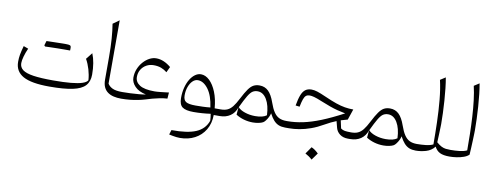

<svg xmlns="http://www.w3.org/2000/svg" viewBox="-76 -1147 4702 1828"><g transform="rotate(10 2275.0 -232.5)"><path d="M762.7 -118.7Q752 -98.6 712.2 -85.2Q672.4 -71.8 602.8 -65.2Q533.2 -58.6 432.6 -58.6Q312.5 -58.6 240.5 -69.3Q168.5 -80.1 136.5 -104.2Q104.5 -128.4 104.5 -168.5Q104.5 -194.3 115.5 -233.6Q126.5 -272.9 145.5 -314.9L99.6 -332Q84.5 -278.3 78.6 -245.1Q72.8 -211.9 72.8 -175.8Q72.8 -83 152.1 -38.8Q231.4 5.4 405.8 5.4Q547.4 5.4 631.1 -12.5Q714.8 -30.3 751.5 -70.3Q788.1 -110.4 788.1 -177.7Q788.1 -295.4 754.4 -378.4L704.6 -315.9Q728.5 -273.9 743.9 -221.7Q759.3 -169.4 762.7 -118.7ZM492.2 -367.2Q507.8 -367.2 517.6 -367.2Q527.3 -367.2 533 -367.2Q538.6 -367.2 541.5 -367.2Q542 -373.5 542 -381.3Q542 -389.2 542 -394Q542 -411.1 531.7 -416Q521.5 -420.9 486.8 -420.9Q454.1 -413.6 421.4 -405.5Q388.7 -397.5 356.2 -389.4Q323.7 -381.3 291.5 -373Q293.9 -370.6 296.1 -368.2Q298.3 -365.7 300.8 -363.3Q331.1 -364.3 363 -365.2Q395 -366.2 427.5 -366.7Q460 -367.2 492.2 -367.2ZM300.8 -363.3Q332 -372.6 363 -381.8Q394 -391.1 425 -401.1Q456.1 -411.1 486.8 -420.9Q478 -420.9 459 -420.7Q439.9 -420.4 414.6 -419.7Q389.2 -418.9 360.6 -418.5Q332 -418 304.7 -417Q301.3 -406.2 298.1 -395.5Q294.9 -384.8 291.5 -373Q293.9 -370.6 296.1 -368.2Q298.3 -365.7 300.8 -363.3Z M957 -732.4 895.5 -688.5Q906.2 -624.5 911.9 -545.7Q917.5 -466.8 917.5 -372.1V-151.9Q917.5 -108.9 930.9 -79.8Q944.3 -50.8 968.8 -33.2Q993.2 -15.6 1026.1 -7.8Q1059.1 0 1098.1 0H1098.6V-64H1098.1Q1035.2 -64 1003.4 -79.6Q971.7 -95.2 957 -120.6Z M1363.3 -436.5Q1331.1 -436.5 1298.8 -419.7Q1266.6 -402.8 1239.5 -372.6Q1212.4 -342.3 1196 -302.7Q1179.7 -263.2 1179.7 -217.8Q1179.7 -172.4 1217 -133.5Q1254.4 -94.7 1325.2 -80.1Q1298.8 -74.7 1258.8 -71.3Q1218.8 -67.9 1176 -65.9Q1133.3 -64 1098.6 -64Q1091.3 -64 1087.6 -56.4Q1084 -48.8 1084 -33.2V-30.8Q1084 -15.1 1087.6 -7.6Q1091.3 0 1098.6 0Q1142.1 0 1182.9 -4.2Q1223.6 -8.3 1261 -15.9Q1298.3 -23.4 1330.1 -33.2Q1358.9 -42.5 1391.6 -51.5Q1424.3 -60.5 1460 -67.6Q1495.6 -74.7 1533.7 -77.1L1538.1 -136.7Q1499.5 -131.8 1460.7 -127.7Q1421.9 -123.5 1399.4 -123.5Q1301.8 -123.5 1256.6 -152.3Q1211.4 -181.2 1211.4 -230.5Q1211.4 -270.5 1230.2 -301.5Q1249 -332.5 1280.5 -350.1Q1312 -367.7 1350.1 -367.7Q1392.1 -367.7 1423.1 -356Q1454.1 -344.2 1480.5 -322.8L1506.3 -377.4Q1471.7 -406.2 1436 -421.4Q1400.4 -436.5 1363.3 -436.5Z M1789.6 -300.3Q1844.7 -300.3 1890.4 -238.8Q1936 -177.2 1951.2 -64.9Q1916.5 -61 1878.4 -59.8Q1840.3 -58.6 1807.6 -58.6Q1740.7 -58.6 1715.1 -75.2Q1689.5 -91.8 1689.5 -136.7Q1689.5 -182.1 1703.1 -219.2Q1716.8 -256.3 1739.5 -278.3Q1762.2 -300.3 1789.6 -300.3ZM1809.1 -360.8Q1780.3 -360.8 1753.4 -341.8Q1726.6 -322.8 1705.6 -288.6Q1684.6 -254.4 1672.4 -207.8Q1660.2 -161.1 1660.2 -105.5Q1660.2 -41.5 1692.4 -18.1Q1724.6 5.4 1799.8 5.4Q1840.3 5.4 1882.6 2.4Q1924.8 -0.5 1964.4 -6.3Q1967.3 11.7 1969.2 26.6Q1971.2 41.5 1971.7 60.1Q1942.9 142.1 1859.9 177.5Q1776.9 212.9 1623.5 211.4L1609.4 256.3Q1625.5 259.8 1643.3 263.2Q1661.1 266.6 1679.7 268.8Q1698.2 271 1714.8 271Q1794.4 271 1857.4 238Q1920.4 205.1 1957.3 144Q1994.1 83 1995.1 0H2051.3V-64H1992.7Q1985.4 -152.8 1958.3 -219.7Q1931.2 -286.6 1892.1 -323.7Q1853 -360.8 1809.1 -360.8Z M2368.2 -294.9Q2421.9 -294.9 2456.3 -237.8Q2490.7 -180.7 2494.6 -85.4Q2476.6 -71.8 2448.7 -64.9Q2420.9 -58.1 2384.3 -58.1Q2331.1 -58.1 2284.4 -74Q2237.8 -89.8 2216.8 -114.7Q2252.9 -190.9 2276.1 -229.5Q2299.3 -268.1 2319.8 -281.5Q2340.3 -294.9 2368.2 -294.9ZM2377 -353Q2343.8 -353 2319.1 -340.1Q2294.4 -327.1 2270.3 -293.5Q2246.1 -259.8 2213.9 -196.8Q2187.5 -145 2164.6 -116.2Q2141.6 -87.4 2115 -75.7Q2088.4 -64 2051.3 -64Q2043.9 -64 2040.3 -56.4Q2036.6 -48.8 2036.6 -33.2V-30.8Q2036.6 -15.1 2040.3 -7.6Q2043.9 0 2051.3 0Q2111.8 0 2154.1 -28.8Q2196.3 -57.6 2214.4 -111.3L2208.5 -41Q2243.7 -18.6 2285.9 -6.6Q2328.1 5.4 2373 5.4Q2401.4 5.4 2428.2 0Q2455.1 -5.4 2470.7 -14.2Q2481.9 -20.5 2494.4 -36.9Q2506.8 -53.2 2516.8 -73.2Q2526.9 -93.3 2530.3 -110.8Q2551.3 -70.3 2573.2 -45.9Q2595.2 -21.5 2622.1 -10.7Q2648.9 0 2684.6 0H2685.1V-64H2684.6Q2643.6 -64 2614.5 -78.1Q2585.4 -92.3 2563.5 -125.2Q2541.5 -158.2 2522 -214.4Q2497.6 -285.2 2462.9 -319.1Q2428.2 -353 2377 -353Z M3224.6 -232.4Q3107.9 -170.4 3015.1 -133.3Q2922.4 -96.2 2845 -80.1Q2767.6 -64 2696.3 -64H2685.1Q2677.7 -64 2674.1 -56.4Q2670.4 -48.8 2670.4 -33.2V-30.8Q2670.4 -15.1 2674.1 -7.6Q2677.7 0 2685.1 0H2723.1Q2769.5 0 2821.8 -8.8Q2874 -17.6 2931.4 -38.1Q2988.8 -58.6 3050.3 -94.2Q3077.6 -109.9 3105.2 -123.3Q3132.8 -136.7 3156.7 -146L3173.3 -82Q3182.6 -46.9 3213.6 -23.4Q3244.6 0 3292 0H3313V-64H3309.6Q3273.4 -64 3251.2 -67.4Q3229 -70.8 3211.4 -84.5L3194.8 -160.2Q3227.1 -170.9 3259.3 -178.7L3294.4 -282.2Q3252.4 -282.2 3212.6 -288.8Q3172.9 -295.4 3125.7 -311.5Q3078.6 -327.6 3014.6 -356Q2957.5 -381.3 2926.8 -390.9Q2896 -400.4 2871.1 -400.4Q2835.4 -400.4 2812 -383.3Q2788.6 -366.2 2773.4 -327.9Q2758.3 -289.6 2747.1 -224.6L2786.1 -219.7Q2795.9 -268.6 2805.4 -294.9Q2814.9 -321.3 2828.6 -331.5Q2842.3 -341.8 2863.8 -341.8Q2879.4 -341.8 2906.2 -335Q2933.1 -328.1 2983.4 -307.1Q3034.7 -286.1 3073.2 -272.5Q3111.8 -258.8 3147.5 -249.5Q3183.1 -240.2 3224.6 -232.4ZM2965.8 140.6Q2953.6 158.7 2942.1 175.3Q2930.7 191.9 2918.5 209Q2936 218.3 2953.4 230.2Q2970.7 242.2 2985.8 256.3Q2998.5 239.3 3010.5 222.4Q3022.5 205.6 3034.2 189Q3014.2 169.4 2997.3 158Q2980.5 146.5 2965.8 140.6Z M3629.9 -294.9Q3683.6 -294.9 3718 -237.8Q3752.4 -180.7 3756.3 -85.4Q3738.3 -71.8 3710.4 -64.9Q3682.6 -58.1 3646 -58.1Q3592.8 -58.1 3546.1 -74Q3499.5 -89.8 3478.5 -114.7Q3514.6 -190.9 3537.8 -229.5Q3561 -268.1 3581.5 -281.5Q3602.1 -294.9 3629.9 -294.9ZM3638.7 -353Q3605.5 -353 3580.8 -340.1Q3556.2 -327.1 3532 -293.5Q3507.8 -259.8 3475.6 -196.8Q3449.2 -145 3426.3 -116.2Q3403.3 -87.4 3376.7 -75.7Q3350.1 -64 3313 -64Q3305.7 -64 3302 -56.4Q3298.3 -48.8 3298.3 -33.2V-30.8Q3298.3 -15.1 3302 -7.6Q3305.7 0 3313 0Q3373.5 0 3415.8 -28.8Q3458 -57.6 3476.1 -111.3L3470.2 -41Q3505.4 -18.6 3547.6 -6.6Q3589.8 5.4 3634.8 5.4Q3663.1 5.4 3689.9 0Q3716.8 -5.4 3732.4 -14.2Q3743.7 -20.5 3756.1 -36.9Q3768.6 -53.2 3778.6 -73.2Q3788.6 -93.3 3792 -110.8Q3813 -70.3 3835 -45.9Q3856.9 -21.5 3883.8 -10.7Q3910.6 0 3946.3 0H3946.8V-64H3946.3Q3905.3 -64 3876.2 -78.1Q3847.2 -92.3 3825.2 -125.2Q3803.2 -158.2 3783.7 -214.4Q3759.3 -285.2 3724.6 -319.1Q3689.9 -353 3638.7 -353Z M4108.9 -736.3 4058.1 -703.6Q4077.6 -621.1 4087.4 -516.4Q4097.2 -411.6 4100.3 -300.5Q4103.5 -189.5 4103.5 -87.4Q4075.7 -73.7 4033 -68.8Q3990.2 -64 3946.8 -64Q3939.5 -64 3935.8 -56.4Q3932.1 -48.8 3932.1 -33.2V-30.8Q3932.1 -15.1 3935.8 -7.6Q3939.5 0 3946.8 0Q3996.1 0 4046.1 -14.6Q4096.2 -29.3 4128.4 -70.3Q4147 -33.2 4179.9 -16.6Q4212.9 0 4272.9 0H4273.4V-64H4272.9Q4248 -64 4227.3 -66.4Q4206.5 -68.8 4185.1 -79.3Q4163.6 -89.8 4136.2 -113.8Q4138.2 -151.4 4139.4 -187.7Q4140.6 -224.1 4141.6 -252Q4142.6 -279.8 4142.6 -291Q4142.6 -339.4 4140.4 -397.5Q4138.2 -455.6 4134 -516.1Q4129.9 -576.7 4123.5 -633.5Q4117.2 -690.4 4108.9 -736.3Z M4435.5 -736.3 4384.8 -703.6Q4399.4 -642.1 4408.4 -567.1Q4417.5 -492.2 4422.1 -410.4Q4426.8 -328.6 4428.5 -246.3Q4430.2 -164.1 4430.2 -87.4Q4402.3 -73.7 4359.6 -68.8Q4316.9 -64 4273.4 -64Q4266.1 -64 4262.5 -56.4Q4258.8 -48.8 4258.8 -33.2V-30.8Q4258.8 -15.1 4262.5 -7.6Q4266.1 0 4273.4 0Q4306.6 0 4342.5 -5.4Q4378.4 -10.7 4409.9 -22Q4441.4 -33.2 4459.5 -51.3Q4461.4 -79.1 4463.1 -116Q4464.8 -152.8 4466.3 -189.7Q4467.8 -226.6 4468.5 -254.2Q4469.2 -281.7 4469.2 -291Q4469.2 -339.4 4467 -397.2Q4464.8 -455.1 4460.7 -515.9Q4456.5 -576.7 4450.2 -633.5Q4443.8 -690.4 4435.5 -736.3Z"/></g></svg>

Font: Pinar-VF-FD
Style: Regular
Weight: 300
Designer: Amin Abedi
Version: Version 3.0